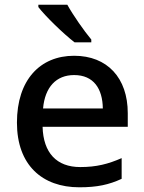

<svg xmlns="http://www.w3.org/2000/svg" viewBox="-20 -837 612 816"><path d="M266 -817H143V-807C171 -770 250 -693 297 -657H368V-669C337 -706 291 -772 266 -817ZM295 -600C150 -600 52 -497 52 -316C52 -135 160 -41 317 -41C393 -41 443 -52 497 -77V-165C440 -140 390 -127 321 -127C221 -127 164 -187 161 -298H523V-356C523 -506 436 -600 295 -600ZM295 -518C378 -518 416 -460 417 -376H163C171 -467 219 -518 295 -518Z"/></svg>

Font: Noto Sans Tamil UI Medium
Style: Regular
Weight: 500
Designer: Jelle Bosma - Monotype Design Team
Foundry: Monotype Imaging Inc.
Version: Version 2.004